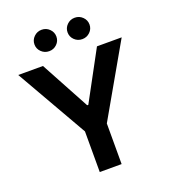

<svg xmlns="http://www.w3.org/2000/svg" viewBox="-165 -1055 1032 1173"><g transform="rotate(-20 351.0 -469.0)"><path d="M14.6 -727.5H175.3L347.2 -409.7H354.5L526.4 -727.5H687L421.9 -264.2V0H279.8V-264.2ZM458 -799.3Q428.2 -799.3 407.5 -819.6Q386.7 -839.8 386.7 -868.7Q386.7 -897.5 407.5 -918Q428.2 -938.5 458 -938.5Q487.3 -938.5 508.3 -918Q529.3 -897.5 529.3 -868.7Q529.3 -839.8 508.3 -819.6Q487.3 -799.3 458 -799.3ZM242.7 -799.3Q213.4 -799.3 192.4 -819.6Q171.4 -839.8 171.4 -868.7Q171.4 -897.5 192.4 -918Q213.4 -938.5 242.7 -938.5Q272.5 -938.5 293.2 -918Q314 -897.5 314 -868.7Q314 -839.8 293.2 -819.6Q272.5 -799.3 242.7 -799.3Z"/></g></svg>

Font: Inter Cardless Tabular Bold
Style: Bold
Weight: 700
Designer: Rasmus Andersson
Foundry: rsms
Version: Version 4.000;git-4fc901f